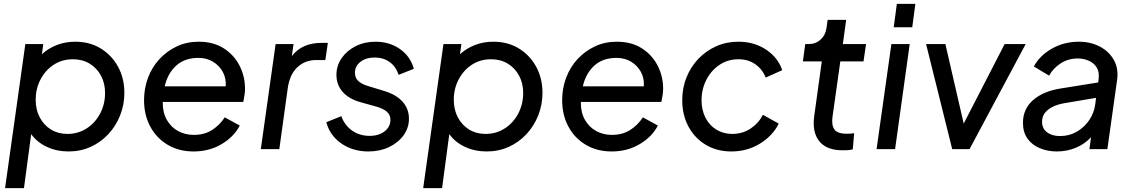

<svg xmlns="http://www.w3.org/2000/svg" viewBox="-20 -765 5811 985"><path d="M6 200 110 -539H202L195 -487Q228 -517 271.5 -534Q315 -551 366 -551Q441 -551 497.5 -516Q554 -481 586 -422Q618 -363 618 -289Q618 -228 596.5 -173.5Q575 -119 536 -77Q497 -35 445 -11.5Q393 12 332 12Q271 12 220.5 -11.5Q170 -35 140 -77L103 200ZM326 -78Q381 -78 425 -106.5Q469 -135 494 -183Q519 -231 519 -288Q519 -338 498 -377Q477 -416 440 -438.5Q403 -461 354 -461Q298 -461 255 -432.5Q212 -404 187.5 -356.5Q163 -309 163 -254Q163 -202 184 -162.5Q205 -123 241.5 -100.5Q278 -78 326 -78Z M973 12Q898 12 840.5 -22Q783 -56 751 -115.5Q719 -175 719 -251Q719 -312 739.5 -366.5Q760 -421 798 -462Q836 -503 887 -527Q938 -551 999 -551Q1075 -551 1128 -517Q1181 -483 1209 -428Q1237 -373 1237 -310Q1237 -294 1234 -274.5Q1231 -255 1228 -242H815V-236Q815 -186 836.5 -149Q858 -112 894 -92.5Q930 -73 974 -73Q1029 -73 1068.5 -98.5Q1108 -124 1133 -163L1210 -121Q1181 -64 1117.5 -26Q1054 12 973 12ZM998 -468Q927 -468 883.5 -428Q840 -388 825 -322H1138Q1141 -363 1123 -396Q1105 -429 1072.5 -448.5Q1040 -468 998 -468Z M1318 0 1394 -539H1486L1477 -477Q1529 -545 1629 -545H1662L1649 -457H1602Q1545 -457 1505.5 -420Q1466 -383 1456 -311L1413 0Z M1870 12Q1790 12 1731 -29Q1672 -70 1654 -138L1731 -169Q1748 -122 1786.5 -95Q1825 -68 1876 -68Q1924 -68 1953.5 -91.5Q1983 -115 1983 -150Q1983 -176 1964.5 -192Q1946 -208 1911 -218L1832 -240Q1770 -257 1738 -293.5Q1706 -330 1706 -381Q1706 -428 1732.5 -466.5Q1759 -505 1804.5 -528Q1850 -551 1906 -551Q1979 -551 2032.5 -513Q2086 -475 2103 -412L2025 -381Q2011 -424 1978.5 -447Q1946 -470 1902 -470Q1858 -470 1829.5 -448Q1801 -426 1801 -392Q1801 -366 1817.5 -350Q1834 -334 1867 -324L1952 -298Q2012 -280 2045 -243.5Q2078 -207 2078 -156Q2078 -109 2050.5 -71Q2023 -33 1976 -10.5Q1929 12 1870 12Z M2151 200 2255 -539H2347L2340 -487Q2373 -517 2416.5 -534Q2460 -551 2511 -551Q2586 -551 2642.5 -516Q2699 -481 2731 -422Q2763 -363 2763 -289Q2763 -228 2741.5 -173.5Q2720 -119 2681 -77Q2642 -35 2590 -11.5Q2538 12 2477 12Q2416 12 2365.5 -11.5Q2315 -35 2285 -77L2248 200ZM2471 -78Q2526 -78 2570 -106.5Q2614 -135 2639 -183Q2664 -231 2664 -288Q2664 -338 2643 -377Q2622 -416 2585 -438.5Q2548 -461 2499 -461Q2443 -461 2400 -432.5Q2357 -404 2332.5 -356.5Q2308 -309 2308 -254Q2308 -202 2329 -162.5Q2350 -123 2386.5 -100.5Q2423 -78 2471 -78Z M3118 12Q3043 12 2985.5 -22Q2928 -56 2896 -115.5Q2864 -175 2864 -251Q2864 -312 2884.5 -366.5Q2905 -421 2943 -462Q2981 -503 3032 -527Q3083 -551 3144 -551Q3220 -551 3273 -517Q3326 -483 3354 -428Q3382 -373 3382 -310Q3382 -294 3379 -274.5Q3376 -255 3373 -242H2960V-236Q2960 -186 2981.5 -149Q3003 -112 3039 -92.5Q3075 -73 3119 -73Q3174 -73 3213.5 -98.5Q3253 -124 3278 -163L3355 -121Q3326 -64 3262.5 -26Q3199 12 3118 12ZM3143 -468Q3072 -468 3028.5 -428Q2985 -388 2970 -322H3283Q3286 -363 3268 -396Q3250 -429 3217.5 -448.5Q3185 -468 3143 -468Z M3732 12Q3658 12 3601 -22Q3544 -56 3512 -115.5Q3480 -175 3480 -251Q3480 -314 3502 -368.5Q3524 -423 3563.5 -464Q3603 -505 3655 -528Q3707 -551 3768 -551Q3849 -551 3910 -510.5Q3971 -470 3993 -405L3908 -367Q3892 -409 3855.5 -435Q3819 -461 3768 -461Q3713 -461 3670 -431.5Q3627 -402 3603 -354Q3579 -306 3579 -251Q3579 -201 3599 -161.5Q3619 -122 3655 -100Q3691 -78 3737 -78Q3789 -78 3830 -105Q3871 -132 3894 -176L3975 -131Q3944 -68 3878.5 -28Q3813 12 3732 12Z M4302 6Q4221 6 4183.5 -40Q4146 -86 4157 -169L4196 -450H4099L4111 -539H4129Q4165 -539 4190 -562Q4215 -585 4220 -621L4226 -663H4321L4304 -539H4423L4410 -450H4291L4251 -166Q4245 -125 4260 -102Q4275 -79 4323 -79Q4332 -79 4342.5 -79.5Q4353 -80 4362 -82L4355 1Q4342 5 4326.5 5.5Q4311 6 4302 6Z M4565 -625 4581 -745H4676L4660 -625ZM4477 0 4553 -539H4647L4572 0Z M4865 0 4731 -539H4830L4924 -131L5134 -539H5242L4954 0Z M5401 12Q5355 12 5315 -4.5Q5275 -21 5251.5 -53.5Q5228 -86 5228 -135Q5228 -206 5280 -251.5Q5332 -297 5421 -311L5614 -342L5616 -359Q5621 -395 5606.5 -418.5Q5592 -442 5565.5 -453.5Q5539 -465 5509 -465Q5460 -465 5421.5 -440Q5383 -415 5362 -377L5284 -424Q5313 -479 5375.5 -515Q5438 -551 5515 -551Q5575 -551 5622.5 -526Q5670 -501 5694.5 -457Q5719 -413 5711 -355L5661 0H5569L5577 -61Q5545 -26 5499.5 -7Q5454 12 5401 12ZM5326 -140Q5326 -106 5351.5 -86.5Q5377 -67 5418 -67Q5465 -67 5503.5 -89Q5542 -111 5567.5 -148Q5593 -185 5599 -231L5603 -263L5437 -235Q5386 -226 5356 -201.5Q5326 -177 5326 -140Z"/></svg>

Font: Plus Jakarta Sans Medium
Style: Italic
Weight: 500
Italic angle: -8°
Designer: Gumpita Rahayu
Foundry: Tokotype
Version: Version 2.071; ttfautohint (v1.8.4.7-5d5b);gftools[0.9.29]